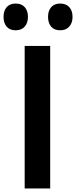

<svg xmlns="http://www.w3.org/2000/svg" viewBox="-45 -1071 432 1091"><path d="M240.2 -810.1V0H95.2V-810.1ZM43.9 -898.9Q10.3 -898.9 -7.3 -919.7Q-24.9 -940.4 -24.9 -975.1Q-24.9 -1009.8 -7.1 -1030.3Q10.7 -1050.8 43.9 -1050.8Q77.6 -1050.8 95.7 -1030.3Q113.8 -1009.8 113.8 -975.1Q113.8 -940.4 95.5 -919.7Q77.1 -898.9 43.9 -898.9ZM367.2 -975.1Q367.2 -940.9 348.6 -919.9Q330.1 -898.9 296.9 -898.9Q263.2 -898.9 245.6 -919.7Q228 -940.4 228 -975.1Q228 -1009.8 245.8 -1030.3Q263.7 -1050.8 296.9 -1050.8Q330.6 -1050.8 348.9 -1030.3Q367.2 -1009.8 367.2 -975.1Z"/></svg>

Font: Sinkin Sans 600 SemiBold
Style: Regular
Weight: 600
Designer: Keith Bates
Foundry: K-Type
Version: Sinkin Sans (version 1.0)  by Keith Bates   •   © 2014   www